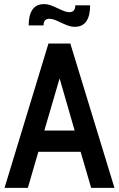

<svg xmlns="http://www.w3.org/2000/svg" viewBox="-20 -911 577 931"><path d="M371 -175H166L115 0H2L215 -700H321L535 0H422ZM342 -278 269 -531 195 -278ZM272 -803Q258 -810 244.5 -815Q231 -820 220 -820Q191 -820 191 -788H119Q119 -838 137.5 -864.5Q156 -891 193 -891Q210 -891 226.5 -885Q243 -879 264 -869Q278 -862 291.5 -857Q305 -852 316 -852Q345 -852 345 -885H417Q417 -834 398.5 -807.5Q380 -781 343 -781Q326 -781 309.5 -787Q293 -793 272 -803Z"/></svg>

Font: Cabin Condensed SemiBold
Style: Regular
Weight: 600
Width: 3
Designer: Pablo Impallari
Foundry: Pablo Impallari. http://www.impallari.com Igino Marini. http://www.ikern.com
Version: Version 2.200